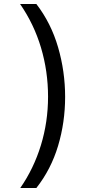

<svg xmlns="http://www.w3.org/2000/svg" viewBox="-20 -812 459 967"><path d="M82 135Q150 37 186 -80.5Q222 -198 222 -325Q222 -453 186.5 -572Q151 -691 81 -792H163Q237 -696 272.5 -574Q308 -452 308 -324Q308 -196 272.5 -77.5Q237 41 163 135Z"/></svg>

Font: ukannada25
Style: Book
Weight: 400
Designer: Jelle Bosma - Monotype Design Team
Foundry: Monotype Imaging Inc.
Version: Version 2.003